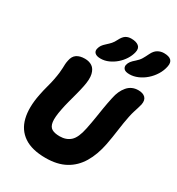

<svg xmlns="http://www.w3.org/2000/svg" viewBox="-236 -1167 1219 1324"><g transform="rotate(30 373.5 -504.5)"><path d="M330 13Q221 13 157.5 -30Q94 -73 74.5 -152.5Q55 -232 77 -342Q85 -383 95.5 -421Q106 -459 111 -486Q118 -522 120.5 -545Q123 -568 123.5 -583.5Q124 -599 124.5 -612.5Q125 -626 129 -645Q136 -683 160.5 -699.5Q185 -716 225 -716Q259 -716 283 -700Q307 -684 316 -646.5Q325 -609 311 -544Q305 -514 295 -476.5Q285 -439 275 -401.5Q265 -364 259 -332Q245 -263 250 -227Q255 -191 277.5 -178Q300 -165 340 -165Q392 -165 425 -195Q458 -225 474 -305Q485 -359 491.5 -400.5Q498 -442 504.5 -482.5Q511 -523 522 -574Q534 -635 567 -673.5Q600 -712 653 -712Q690 -712 708.5 -693.5Q727 -675 720 -638Q716 -622 711 -605.5Q706 -589 699.5 -569Q693 -549 687 -520Q676 -466 668 -405Q660 -344 648 -281Q630 -189 590.5 -123Q551 -57 487 -22Q423 13 330 13ZM543 -776Q511 -776 499 -788.5Q487 -801 490 -819Q494 -837 504.5 -850.5Q515 -864 534 -880Q556 -899 567.5 -918.5Q579 -938 592 -965Q607 -996 629.5 -1009Q652 -1022 678 -1022Q718 -1022 735 -1005.5Q752 -989 745 -955Q738 -919 718 -886.5Q698 -854 669.5 -829Q641 -804 608 -790Q575 -776 543 -776ZM316 -770Q285 -770 271 -783Q257 -796 262 -817Q266 -834 274.5 -846.5Q283 -859 300 -874Q319 -891 331 -904.5Q343 -918 354 -940Q370 -972 388.5 -984Q407 -996 433 -996Q472 -996 492 -979.5Q512 -963 504 -929Q497 -899 479 -870.5Q461 -842 435 -819.5Q409 -797 378.5 -783.5Q348 -770 316 -770Z"/></g></svg>

Font: Shantell Sans ExtraBold
Style: Italic
Weight: 800
Italic angle: -11°
Designer: Stephen Nixon, Anya Danilova, Shantell Martin
Foundry: Arrow Type
Version: Version 1.011;[c5ecc13dd]